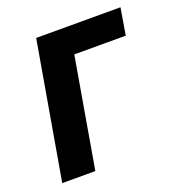

<svg xmlns="http://www.w3.org/2000/svg" viewBox="-102 -604 634 687"><g transform="rotate(-20 215.5 -260.0)"><path d="M20 0H146L218 -418H414L431 -520H110Z"/></g></svg>

Font: Fixel Text 20240404 SemiBold
Style: Italic
Weight: 600
Width: 4
Italic angle: -10°
Designer: AlfaBravo + MacPaw
Foundry: Kyrylo Tkachov, Marchela Mozhyna, Serhii Makarenko, Maria Weinstein, Zakhar Kryvoshyya
Version: Version 1.211;Glyphs 3.2 (3225)